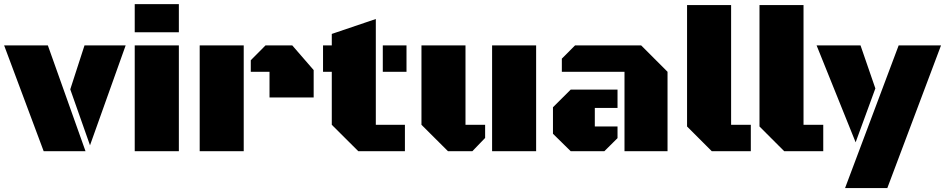

<svg xmlns="http://www.w3.org/2000/svg" viewBox="-27 -741 4632 941"><path d="M187 0 -6.8 -518.6H207.5L392.1 0ZM414.1 -28.8 317.4 -303.2 387.2 -518.6H588.9Z M633.3 -583V-720.7H849.6V-583ZM633.3 0V-518.6H849.6V0Z M951.7 0V-518.6H1167.5V0ZM1293.9 -263.2V-389.2H1202.1V-445.8L1274.4 -518.6H1405.3L1510.3 -397.5V-263.2Z M1729 0 1599.1 -129.4V-389.2H1556.2V-518.6H1599.1V-574.7L1814.9 -647.9V-129.4H1957.5V0ZM1849.1 -389.2V-518.6H1965.3V-389.2Z M2168.5 0 2038.6 -129.4V-518.6H2254.4V-129.4H2350.6V-64.9L2288.1 0ZM2384.8 0V-518.6H2600.6V0Z M3033.7 0V-389.2H2726.6V-453.6L2791.5 -518.6H3115.2L3244.6 -389.2V0ZM2770 0 2683.1 -85.4V-215.3L2770 -301.8H2999.5V-211.9H2888.2V-121.1H2999.5V-64L2935.1 0Z M3461.4 0 3340.3 -121.1V-716.3H3556.2V-129.4H3652.8V0Z M3816.4 0 3695.3 -121.1V-716.3H3911.1V-129.4H4007.8V0Z M4114.7 180.7 4377.4 -518.6H4585L4321.8 180.7ZM4166.5 -43.5 3975.1 -518.6H4190.4L4263.2 -307.6Z"/></svg>

Font: Black Ops One
Style: Regular
Weight: 400
Designer: James Grieshaber, Eben Sorkin
Foundry: Sorkin Type Co.
Version: Version 1.004; ttfautohint (v1.8.4.7-5d5b)